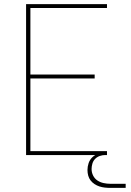

<svg xmlns="http://www.w3.org/2000/svg" viewBox="-20 -755 640 935"><path d="M107 0V-735H501V-716H128V-392H441V-373H128V-19H501V0ZM517 160Q504 160 490.5 158.5Q477 157 464.5 153Q452 149 440.5 141.5Q429 134 421 123.5Q413 113 409.5 100Q406 87 406 73Q406 56 411.5 39.5Q417 23 429.5 11Q442 -1 458.5 -6Q475 -11 492 -11V0Q479 0 466 4.5Q453 9 443.5 18.5Q434 28 430 41.5Q426 55 426 68Q426 85 433.5 100Q441 115 454.5 124Q468 133 484.5 136.5Q501 140 517 140H592V160Z"/></svg>

Font: Zed Sans Thin Extended
Style: Regular
Weight: 100
Width: 7
Designer: Belleve Invis
Foundry: Belleve Invis
Version: Version 1.0.0; ttfautohint (v1.8.4)